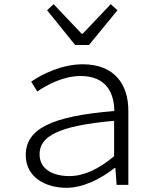

<svg xmlns="http://www.w3.org/2000/svg" viewBox="-20 -883 740 917"><path d="M205 -834 339 -668H405L541 -834L509 -863L375 -722H370L236 -863ZM103 -142C103 -38 195 14 298 14C379 14 464 -31 528 -81H531L537 0H593V-354C593 -481 526 -576 375 -576C275 -576 179 -528 129 -493L158 -446C206 -479 284 -520 365 -520C487 -520 525 -440 526 -353C226 -328 103 -268 103 -142ZM525 -137C451 -75 381 -42 311 -42C239 -42 169 -71 169 -146C169 -231 255 -282 525 -306Z"/></svg>

Font: Kawkab Mono Light
Style: Regular
Weight: 300
Monospace: yes
Designer: Abdullah Arif
Foundry: Abdullah Arif
Version: Version 1.000;PS 000.500;hotconv 1.0.88;makeotf.lib2.5.64775